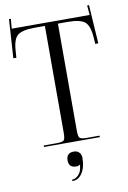

<svg xmlns="http://www.w3.org/2000/svg" viewBox="-104 -821 734 1104"><g transform="rotate(-10 262.5 -269.5)"><path d="M226.6 212.9Q246.1 212.9 262.2 196.8Q278.3 180.7 282.2 159.2L286.1 137.7L283.2 135.7Q278.3 142.6 263.7 142.6Q219.7 142.6 219.7 99.6Q219.7 55.7 263.7 55.7Q283.2 55.7 294.9 67.9Q306.6 80.1 306.6 99.6Q306.6 154.3 284.7 188Q262.7 221.7 226.6 221.7ZM99.6 0V-8.8H173.8Q209 -8.8 217.3 -17.1Q225.6 -25.4 225.6 -60.5V-684.6H167Q93.8 -684.6 66.4 -662.6Q39.1 -640.6 35.2 -572.3L32.2 -532.2L14.6 -533.2L29.3 -759.8L40 -758.8L35.2 -702.1H490.2L485.4 -757.8L496.1 -758.8L510.7 -533.2L493.2 -532.2L490.2 -572.3Q485.4 -640.6 458 -662.6Q430.7 -684.6 358.4 -684.6H301.8V-60.5Q301.8 -25.4 310.1 -17.1Q318.4 -8.8 353.5 -8.8H425.8V0Z"/></g></svg>

Font: FoglihtenNo07
Style: Regular
Weight: 500
Designer: gluk (gluksza@wp.pl)
Foundry: gluk (gluksza@wp.pl)
Version: Version 0.871